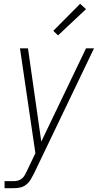

<svg xmlns="http://www.w3.org/2000/svg" viewBox="-20 -774 540 1009"><path d="M4 215V178H51Q63 178 74.5 175Q86 172 95.5 164Q105 156 111 145Q117 134 122 123V122H123Q123 122 123 121.5Q123 121 123 121L166 31Q146 -106 125.5 -244Q105 -382 85 -520H127L197 -30L432 -520H474L159 137Q151 153 141.5 169Q132 185 117.5 196.5Q103 208 85.5 211.5Q68 215 51 215ZM285 -588 260 -612 401 -754 432 -726Z"/></svg>

Font: Iosevka SS04 Extralight
Style: Italic
Weight: 200
Italic angle: -9°
Monospace: yes
Designer: Belleve Invis
Foundry: Belleve Invis
Version: Version 19.0.0; ttfautohint (v1.8.4)